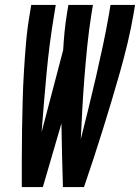

<svg xmlns="http://www.w3.org/2000/svg" viewBox="-20 -755 565 775"><path d="M68 0Q68 -58 68 -116Q68 -174 69 -232Q70 -290 71.5 -348Q73 -406 76.5 -464.5Q80 -523 85 -581.5Q90 -640 100 -698L106 -735H205L199 -698Q179 -579 168 -460Q157 -341 148 -222L235 -553Q237 -589 240.5 -625.5Q244 -662 250 -698L256 -735H355L349 -698Q339 -635 332.5 -571.5Q326 -508 321 -445Q316 -382 312.5 -319Q309 -256 306 -193Q322 -256 337.5 -319Q353 -382 367.5 -445Q382 -508 395.5 -571.5Q409 -635 420 -698L426 -735H525L519 -698Q509 -640 495 -581.5Q481 -523 464.5 -464.5Q448 -406 430.5 -348Q413 -290 395 -232Q377 -174 358 -116Q339 -58 319 0H234Q232 -64 230.5 -128Q229 -192 228 -257L153 0Z"/></svg>

Font: Iosevka SS04 Semibold Oblique
Style: Regular
Weight: 600
Italic angle: -9°
Monospace: yes
Designer: Belleve Invis
Foundry: Belleve Invis
Version: Version 19.0.0; ttfautohint (v1.8.4)